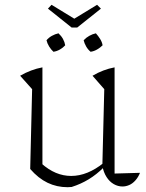

<svg xmlns="http://www.w3.org/2000/svg" viewBox="-20 -773 611 801"><path d="M458 -49 564 -52Q557 -34 545 -20.5Q533 -7 519 -1Q505 5 491 5Q472 5 454.5 -5Q437 -15 424.5 -34.5Q412 -54 407 -81L415 -401L366 -457Q410 -483 458 -492ZM279 7Q275 7 270.5 7.5Q266 8 262 8Q217 8 178.5 -10.5Q140 -29 106 -68L153 -91Q211 -39 277 -39Q345 -39 413 -94V-75Q383 -45 350 -25Q317 -5 279 7ZM106 -68 114 -401 64 -457Q109 -483 157 -492V-82ZM224 -634Q236 -623 243 -610Q250 -597 252 -584Q243 -574 230 -566.5Q217 -559 203 -557Q193 -566 185 -579Q177 -592 174 -605Q183 -616 196.5 -623.5Q210 -631 224 -634ZM380 -634Q390 -623 398 -610Q406 -597 408 -584Q398 -574 385 -566.5Q372 -559 358 -557Q347 -566 339.5 -579Q332 -592 329 -605Q339 -616 352.5 -623.5Q366 -631 380 -634ZM385 -753 401 -737 302 -658H279L180 -737L195 -753L290 -695Z"/></svg>

Font: Piazzolla Thin Thin
Style: Regular
Weight: 250
Version: Version 2.005